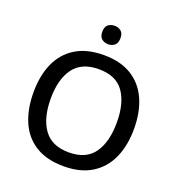

<svg xmlns="http://www.w3.org/2000/svg" viewBox="-161 -1051 1107 1193"><g transform="rotate(20 392.5 -454.5)"><path d="M725 -358Q725 -247 688 -164.5Q651 -82 577 -36Q503 10 393 10Q280 10 206 -36Q132 -82 96 -165Q60 -248 60 -359Q60 -469 96.5 -551Q133 -633 207 -679Q281 -725 394 -725Q504 -725 577.5 -679.5Q651 -634 688 -551.5Q725 -469 725 -358ZM174 -358Q174 -230 227 -156Q280 -82 393 -82Q507 -82 559 -156Q611 -230 611 -358Q611 -486 559.5 -559Q508 -632 394 -632Q280 -632 227 -559Q174 -486 174 -358ZM394 -919Q418 -919 435.5 -905Q453 -891 453 -858Q453 -826 435.5 -811.5Q418 -797 394 -797Q368 -797 350.5 -811.5Q333 -826 333 -858Q333 -891 350.5 -905Q368 -919 394 -919Z"/></g></svg>

Font: Noto Sans Medium
Style: Regular
Weight: 500
Designer: Monotype Design Team
Foundry: Monotype Imaging Inc.
Version: Version 2.007